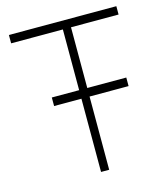

<svg xmlns="http://www.w3.org/2000/svg" viewBox="-109 -806 766 889"><g transform="rotate(-15 274.5 -361.5)"><path d="M532 -683V-723H17V-683H265V-392H134V-351H265V0H304V-351H491V-392H304V-683Z"/></g></svg>

Font: United Sans Thin
Style: Regular
Weight: 100
Designer: Pablo Impallari, Rodrigo Fuenzalida (Modified by Dan O. Williams)
Version: Version 1.000;PS 001.000;hotconv 1.0.88;makeotf.lib2.5.64775